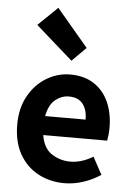

<svg xmlns="http://www.w3.org/2000/svg" viewBox="-57 -861 628 916"><g transform="rotate(5 257.0 -403.5)"><path d="M286 12Q216 12 159.5 -18.5Q103 -49 70.5 -107Q38 -165 38 -247Q38 -327 71 -385.5Q104 -444 157 -475.5Q210 -507 269 -507Q338 -507 384.5 -476Q431 -445 454.5 -391.5Q478 -338 478 -270Q478 -251 476 -234Q474 -217 472 -208H166Q176 -145 216.5 -119Q257 -93 304 -93Q333 -93 360 -101.5Q387 -110 414 -126L459 -43Q422 -18 376.5 -3Q331 12 286 12ZM272 -402Q238 -402 208 -378.5Q178 -355 167 -299H361Q361 -345 339.5 -373.5Q318 -402 272 -402ZM269 -573 92 -729 185 -819 336 -640Z"/></g></svg>

Font: Assistant
Style: Bold
Weight: 700
Designer: Hebrew By Ben Nathan, Latin by Paul Hunt
Version: Version 3.000